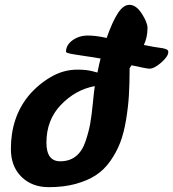

<svg xmlns="http://www.w3.org/2000/svg" viewBox="-20 -766 716 794"><path d="M402 -613Q419 -610 421 -609Q445 -677 467.5 -711.5Q490 -746 515 -746Q543 -746 566.5 -709.5Q590 -673 590 -650Q590 -612 575 -580Q594 -576 614 -572.5Q634 -569 643.5 -568Q653 -567 661.5 -564.5Q670 -562 673 -559Q676 -556 676 -551Q676 -533 647 -507.5Q618 -482 598 -482Q587 -482 524 -496L516 -484Q516 -420 513 -371Q510 -322 501 -268.5Q492 -215 477 -176Q462 -137 436.5 -100.5Q411 -64 376.5 -41.5Q342 -19 293 -5.5Q244 8 182 8Q112 8 68.5 -35Q25 -78 25 -150Q25 -281 99 -371Q138 -417 190 -447.5Q242 -478 300 -478Q336 -478 360 -472L383 -466Q390 -502 396 -524Q380 -527 356 -530.5Q332 -534 316 -536.5Q300 -539 284.5 -541.5Q269 -544 261 -546.5Q253 -549 253 -552Q253 -580 280 -599.5Q307 -619 343 -619Q370 -619 402 -613ZM229 -99Q268 -99 294 -120Q320 -141 333.5 -181Q347 -221 353 -254.5Q359 -288 364 -339.5Q369 -391 372 -410Q292 -395 232 -332.5Q172 -270 172 -176Q172 -99 229 -99Z"/></svg>

Font: LeckerliOne
Style: Regular
Weight: 400
Designer: Gesine Todt
Foundry: Gesine Todt
Version: Version 1.000